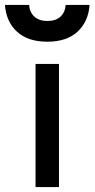

<svg xmlns="http://www.w3.org/2000/svg" viewBox="-59 -758 383 778"><path d="M85 0V-499H180V0ZM-39 -738H59Q61 -708 80.5 -690.5Q100 -673 133 -673Q167 -673 186 -690.5Q205 -708 207 -738H304Q299 -670 255 -629.5Q211 -589 133 -589Q54 -589 10 -629.5Q-34 -670 -39 -738Z"/></svg>

Font: TitilliumText22L Lt
Style: Medium
Weight: 500
Designer: Campivisivi
Foundry: Campivisivi
Version: 1.000